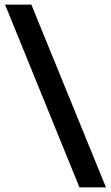

<svg xmlns="http://www.w3.org/2000/svg" viewBox="-20 -693 483 836"><path d="M441.5 123H326L2 -673H116.5Z"/></svg>

Font: Anek Telugu SemiBold
Style: Regular
Weight: 600
Designer: Omkar Bhoir (Telugu), Yesha Goshar (Latin)
Foundry: Ek Type
Version: Version 1.003